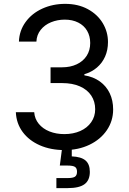

<svg xmlns="http://www.w3.org/2000/svg" viewBox="-20 -757 658 981"><path d="M61 -183.6H154.8Q157.2 -149.9 178 -124.5Q198.7 -99.1 232.9 -85.4Q267.1 -71.8 308.6 -71.8Q354 -71.8 389.9 -87.6Q425.8 -103.5 446 -132.6Q466.3 -161.6 466.3 -198.7Q466.3 -238.3 446.3 -268.6Q426.3 -298.8 388.2 -315.7Q350.1 -332.5 297.4 -332.5H238.3V-413.1H297.4Q339.4 -413.1 372.1 -428.5Q404.8 -443.8 422.9 -471.9Q440.9 -500 440.9 -537.1Q440.9 -572.8 425 -599.9Q409.2 -627 379.6 -641.8Q350.1 -656.7 311 -656.7Q273.4 -656.7 240.7 -643.3Q208 -629.9 187.7 -604.2Q167.5 -578.6 166 -544.4H76.7Q78.6 -600.1 110.6 -644.3Q142.6 -688.5 196 -712.9Q249.5 -737.3 313 -737.3Q378.9 -737.3 428.5 -710.4Q478 -683.6 504.9 -638.9Q531.7 -594.2 531.7 -542Q531.7 -501.5 517.1 -468.3Q502.4 -435.1 475.3 -411.9Q448.2 -388.7 411.1 -377.9V-372.1Q457 -364.7 490.2 -340.8Q523.4 -316.9 540.8 -280.3Q558.1 -243.7 558.1 -197.8Q558.1 -139.2 525.9 -91.8Q493.7 -44.4 437 -17.3Q380.4 9.8 310.1 9.8Q239.3 9.8 183.6 -14.6Q127.9 -39.1 95.7 -82.8Q63.5 -126.5 61 -183.6ZM268.1 152.8H325.7Q352.5 152.8 363 145.8Q373.5 138.7 373.5 120.6Q373.5 102.5 363 95.7Q352.5 88.9 325.7 88.9H285.6L300.3 -23.4H346.7V0V42Q394.5 43.9 416.7 62.7Q439 81.5 439 121.1Q439 164.1 411.9 184.1Q384.8 204.1 326.2 204.1H268.1Z"/></svg>

Font: Inter RS Variable
Style: Regular
Weight: 400
Designer: Rasmus Andersson (customised by Maria Ramos and Noel Pretorius)
Foundry: rsms
Version: Version 3.001;Glyphs 3.2.3 (3260)